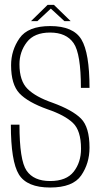

<svg xmlns="http://www.w3.org/2000/svg" viewBox="-20 -790 444 814"><path d="M192.5 5Q94.5 5 60.2 -50.2Q26 -105.5 26 -261.5H62.5Q62.5 -110.5 92.8 -66.5Q123 -22.5 192.5 -22.5Q261.5 -22.5 292.5 -62.2Q323.5 -102 323.5 -159.5Q323.5 -236.5 288.8 -269.2Q254 -302 182 -326.5Q98 -356.5 62.5 -394.2Q27 -432 27 -513.5Q27 -576.5 62.8 -628Q98.5 -679.5 193 -679.5Q291 -679.5 325.2 -622.5Q359.5 -565.5 359.5 -417.5H323Q323 -562.5 292 -607.2Q261 -652 192.5 -652Q125 -652 93.8 -611.2Q62.5 -570.5 62.5 -517.5Q62.5 -447 97 -413Q131.5 -379 202.5 -354.5Q287.5 -323.5 323.5 -287.2Q359.5 -251 359.5 -164Q359.5 -97.5 324.2 -46.2Q289 5 192.5 5ZM111.5 -700.5 182 -769.5H208.5L279.5 -700.5H253L195.5 -753.5L138.5 -700.5Z"/></svg>

Font: Anybody ExtraLight
Style: Regular
Weight: 200
Designer: Tyler Finck
Foundry: Etcetera Type Company
Version: Version 1.010; ttfautohint (v1.8.3) -l 8 -r 50 -G 200 -x 14 